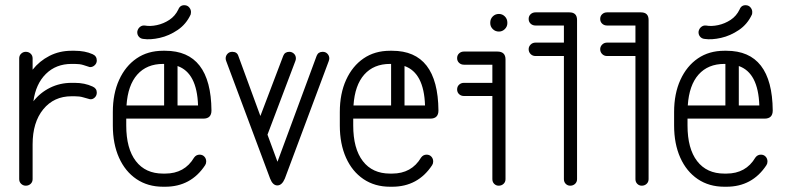

<svg xmlns="http://www.w3.org/2000/svg" viewBox="-20 -706 2994 730"><path d="M104 -25Q104 -14 96.5 -7Q89 0 78 0Q68 0 60.5 -7Q53 -14 53 -25V-484Q53 -495 60.5 -502Q68 -509 78 -509Q89 -509 96.5 -502Q104 -495 104 -484V-441Q130 -474 168 -493.5Q206 -513 252 -513H264Q303 -513 332 -500Q348 -493 348 -476Q348 -465 339.5 -457.5Q331 -450 321 -451Q309 -455 296 -459Q283 -463 264 -463H252Q193 -463 154.5 -425Q116 -387 107 -321Q133 -354 170.5 -372.5Q208 -391 252 -391H264Q302 -391 332 -377Q348 -370 348 -354Q348 -342 339.5 -334.5Q331 -327 321 -329Q309 -332 296 -336Q283 -340 264 -340H252Q185 -340 144.5 -290.5Q104 -241 104 -157Z M760 -78Q706 4 608 4H600Q542 4 499 -25Q456 -54 432.5 -106.5Q409 -159 409 -229V-280Q409 -350 433 -402.5Q457 -455 499.5 -484Q542 -513 600 -513H608Q782 -513 784 -286Q784 -255 753 -255H460V-229Q460 -141 496.5 -93.5Q533 -46 600 -46H608Q682 -46 718 -107Q726 -118 739 -118Q750 -118 757 -110.5Q764 -103 764 -92Q764 -84 760 -78ZM600 -463Q538 -463 502 -422.5Q466 -382 461 -305H604V-463ZM733 -305Q729 -429 655 -455V-305ZM658 -670Q665 -688 684 -686Q694 -685 700.5 -676.5Q707 -668 706 -658Q706 -654 705 -651Q688 -614 655.5 -592Q623 -570 587.5 -562Q552 -554 525 -558Q514 -559 507.5 -567Q501 -575 502 -586Q504 -597 512 -603.5Q520 -610 530 -609Q551 -605 576.5 -610.5Q602 -616 624 -630.5Q646 -645 658 -670Z M1184 -494Q1190 -509 1207 -509Q1218 -509 1225 -501.5Q1232 -494 1232 -484Q1232 -480 1230 -474L1063 -27Q1052 -1 1034.5 -1Q1017 -1 1007 -27L840 -474Q838 -479 838 -484Q838 -494 845 -501.5Q852 -509 863 -509Q881 -509 886 -494L970 -265L1057 -494Q1063 -509 1080 -509Q1090 -509 1097.5 -502Q1105 -495 1105 -484Q1105 -479 1103 -474L997 -194L1035 -91Z M1623 -78Q1569 4 1471 4H1463Q1405 4 1362 -25Q1319 -54 1295.5 -106.5Q1272 -159 1272 -229V-280Q1272 -350 1296 -402.5Q1320 -455 1362.5 -484Q1405 -513 1463 -513H1471Q1645 -513 1647 -286Q1647 -255 1616 -255H1323V-229Q1323 -141 1359.5 -93.5Q1396 -46 1463 -46H1471Q1545 -46 1581 -107Q1589 -118 1602 -118Q1613 -118 1620 -110.5Q1627 -103 1627 -92Q1627 -84 1623 -78ZM1463 -463Q1401 -463 1365 -422.5Q1329 -382 1324 -305H1467V-463ZM1596 -305Q1592 -429 1518 -455V-305Z M1744 -341Q1733 -341 1725.5 -348Q1718 -355 1718 -366Q1718 -377 1725.5 -384Q1733 -391 1744 -391H1852V-460H1744Q1733 -460 1725.5 -467Q1718 -474 1718 -485Q1718 -496 1725.5 -503Q1733 -510 1744 -510H1871Q1902 -510 1902 -480V-25Q1902 -14 1894.5 -7Q1887 0 1876 0Q1866 0 1859 -7Q1852 -14 1852 -25V-341ZM1844 -620Q1844 -634 1853.5 -643.5Q1863 -653 1877 -653Q1890 -653 1899.5 -643.5Q1909 -634 1909 -620V-618Q1909 -605 1899.5 -595.5Q1890 -586 1877 -586Q1863 -586 1853.5 -595.5Q1844 -605 1844 -618Z M2016 -493Q2005 -493 1997.5 -500.5Q1990 -508 1990 -519Q1990 -529 1997.5 -536.5Q2005 -544 2016 -544H2124V-609H2016Q2005 -609 1997.5 -616Q1990 -623 1990 -634Q1990 -645 1997.5 -652Q2005 -659 2016 -659H2145Q2174 -659 2174 -630V-25Q2174 -14 2166.5 -7Q2159 0 2148 0Q2138 0 2131 -7Q2124 -14 2124 -25V-493Z M2288 -493Q2277 -493 2269.5 -500.5Q2262 -508 2262 -519Q2262 -529 2269.5 -536.5Q2277 -544 2288 -544H2396V-609H2288Q2277 -609 2269.5 -616Q2262 -623 2262 -634Q2262 -645 2269.5 -652Q2277 -659 2288 -659H2417Q2446 -659 2446 -630V-25Q2446 -14 2438.5 -7Q2431 0 2420 0Q2410 0 2403 -7Q2396 -14 2396 -25V-493Z M2894 -78Q2840 4 2742 4H2734Q2676 4 2633 -25Q2590 -54 2566.5 -106.5Q2543 -159 2543 -229V-280Q2543 -350 2567 -402.5Q2591 -455 2633.5 -484Q2676 -513 2734 -513H2742Q2916 -513 2918 -286Q2918 -255 2887 -255H2594V-229Q2594 -141 2630.5 -93.5Q2667 -46 2734 -46H2742Q2816 -46 2852 -107Q2860 -118 2873 -118Q2884 -118 2891 -110.5Q2898 -103 2898 -92Q2898 -84 2894 -78ZM2734 -463Q2672 -463 2636 -422.5Q2600 -382 2595 -305H2738V-463ZM2867 -305Q2863 -429 2789 -455V-305ZM2792 -670Q2799 -688 2818 -686Q2828 -685 2834.5 -676.5Q2841 -668 2840 -658Q2840 -654 2839 -651Q2822 -614 2789.5 -592Q2757 -570 2721.5 -562Q2686 -554 2659 -558Q2648 -559 2641.5 -567Q2635 -575 2636 -586Q2638 -597 2646 -603.5Q2654 -610 2664 -609Q2685 -605 2710.5 -610.5Q2736 -616 2758 -630.5Q2780 -645 2792 -670Z"/></svg>

Font: Libertine Sup
Style: Regular
Weight: 400
Designer: Bastien Sozeau
Foundry: NBR — Bastien Sozeau
Version: Version 2.003; ttfautohint (v1.8.4.7-5d5b);gftools[0.9.33]